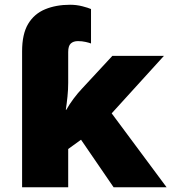

<svg xmlns="http://www.w3.org/2000/svg" viewBox="-20 -788 721 808"><path d="M275 -768Q302 -768 327 -761.5Q352 -755 363 -750V-605Q356 -608 340.5 -611.5Q325 -615 308 -615Q289 -615 278 -605Q267 -595 267 -569V-439Q267 -411 264 -382Q261 -353 257 -326H259Q272 -349 289.5 -372.5Q307 -396 326 -416L453 -553H670L450 -311L681 0H458L321 -200L267 -161V0H73V-572Q73 -645 98.5 -687.5Q124 -730 170 -749Q216 -768 275 -768Z"/></svg>

Font: Noto Sans Black
Style: Regular
Weight: 900
Designer: Monotype Design Team
Foundry: Monotype Imaging Inc.
Version: Version 2.007